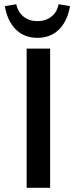

<svg xmlns="http://www.w3.org/2000/svg" viewBox="-20 -888 363 908"><path d="M106 0V-658H217V0ZM157 -709Q95 -709 55 -748.5Q15 -788 3 -859L57 -868Q65 -830 92 -809Q119 -788 157 -788Q195 -788 222.5 -809Q250 -830 257 -868L311 -859Q299 -788 259 -748.5Q219 -709 157 -709Z"/></svg>

Font: Ysabeau Office SemiBold
Style: Regular
Weight: 600
Designer: Christian Thalmann (Catharsis Fonts)
Version: Version 2.001;gftools[0.9.30]; featfreeze: tnum,lnum,ss02